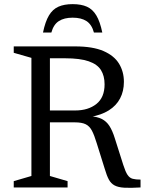

<svg xmlns="http://www.w3.org/2000/svg" viewBox="-20 -907 710 929"><path d="M343.5 -372.5Q407 -372.5 446.5 -404Q486 -435.5 486 -499Q486 -540 468.5 -568Q451 -596 409 -610.5Q367 -625 295 -625H158.5L159.5 -682.5H343.5Q429 -682.5 480.8 -660Q532.5 -637.5 556 -598.8Q579.5 -560 579.5 -511Q579.5 -466 561.2 -431Q543 -396 506.5 -373Q470 -350 415.5 -341V-345Q450.5 -342.5 472.8 -331.2Q495 -320 509.5 -297.5Q524 -275 535.5 -238L576.5 -109Q587 -76 597 -61Q607 -46 621.8 -42Q636.5 -38 660 -38V0Q611 3 581.5 1.2Q552 -0.5 534.5 -9.8Q517 -19 506.8 -38Q496.5 -57 487 -89.5L448.5 -212.5Q436.5 -252.5 424.8 -274.8Q413 -297 394.2 -306Q375.5 -315 342 -315H159.5L158.5 -372.5ZM221.5 -682.5V-55.5L307 -30.5V0H46.5V-30.5L132 -55.5V-627L46.5 -651.5V-682.5ZM331.5 -821.5Q290.5 -821.5 264.8 -805Q239 -788.5 228.5 -749.5H188Q199 -802.5 216.8 -832.2Q234.5 -862 262.5 -874.5Q290.5 -887 331.5 -887Q373 -887 400.8 -874.5Q428.5 -862 446.2 -832.2Q464 -802.5 475 -749.5H434.5Q424 -788.5 398.5 -805Q373 -821.5 331.5 -821.5Z"/></svg>

Font: Newsreader
Style: Regular
Weight: 400
Designer: Hugues Gentile
Foundry: Production Type
Version: Version 1.003